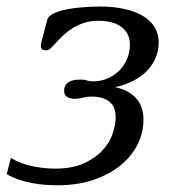

<svg xmlns="http://www.w3.org/2000/svg" viewBox="-56 -549 577 580"><path d="M242.2 -486.3Q216.8 -486.3 197 -479.7Q177.2 -473.1 161.9 -463.1Q146.5 -453.1 134.5 -441.7Q122.6 -430.2 113.5 -420.2Q104.5 -410.2 97.4 -403.6Q90.3 -397 84 -397Q74.7 -397 71 -400.1Q67.4 -403.3 67.4 -409.7Q67.4 -416.5 71.3 -430.7L86.9 -489.3Q88.9 -497.6 98.4 -503.9Q107.9 -510.3 121.8 -514.6Q135.7 -519 152.3 -522Q168.9 -524.9 185.8 -526.4Q202.6 -527.8 218.3 -528.6Q233.9 -529.3 245.1 -529.3Q287.6 -529.3 320.8 -521.7Q354 -514.2 376.7 -500.2Q399.4 -486.3 411.4 -466.3Q423.3 -446.3 423.3 -421.9Q423.3 -394 413.1 -371.6Q402.8 -349.1 385 -332Q367.2 -314.9 343.3 -303.2Q319.3 -291.5 292 -285.6Q315.4 -280.8 331.5 -271.2Q347.7 -261.7 357.9 -249Q368.2 -236.3 372.8 -220.7Q377.4 -205.1 377.4 -188.5Q377.4 -147.5 358.9 -111.3Q340.3 -75.2 306.4 -48.1Q272.5 -21 224.6 -5.1Q176.8 10.7 118.2 10.7Q100.6 10.7 80.6 9.3Q60.5 7.8 40.3 3.9Q20 0 0.5 -6.6Q-19 -13.2 -35.6 -22.9L-23.4 -71.8Q8.8 -53.2 44.2 -46.4Q79.6 -39.6 110.4 -39.6Q161.6 -39.6 196.5 -55.2Q231.4 -70.8 253.2 -94.2Q274.9 -117.7 284.2 -145Q293.5 -172.4 293.5 -195.8Q293.5 -206.5 290.5 -217.5Q287.6 -228.5 279.3 -237.3Q271 -246.1 256.6 -251.7Q242.2 -257.3 219.2 -257.3Q207 -257.3 194.1 -253.9Q181.2 -250.5 169.4 -250.5Q155.8 -250.5 146.7 -256.3Q137.7 -262.2 137.7 -274.4Q137.7 -285.2 142.3 -292Q147 -298.8 154.1 -302.5Q161.1 -306.2 169.9 -307.4Q178.7 -308.6 187.5 -308.6Q198.2 -308.6 206.8 -305.9Q215.3 -303.2 224.6 -303.2Q249 -303.2 269.5 -312.3Q290 -321.3 304.9 -336.4Q319.8 -351.6 328.1 -371.8Q336.4 -392.1 336.4 -414.6Q336.4 -432.6 329.1 -446.3Q321.8 -460 309.1 -468.8Q296.4 -477.5 279.3 -481.9Q262.2 -486.3 242.2 -486.3Z"/></svg>

Font: Arian AMU Serif
Style: Italic
Weight: 400
Italic angle: -15°
Designer: Ruben Hakobyan (Tarumian)
Foundry: Ruben Hakobyan (Tarumian)
Version: Version 1.002